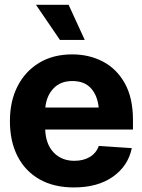

<svg xmlns="http://www.w3.org/2000/svg" viewBox="-20 -783 603 813"><path d="M293 10.7Q208.5 10.7 147.9 -23.4Q87.4 -57.6 54.7 -120.6Q22 -183.6 22 -270.5Q22 -354.5 54.4 -418Q86.9 -481.4 146 -517.1Q205.1 -552.7 285.6 -552.7Q357.9 -552.7 416.3 -522Q474.6 -491.2 508.8 -429.7Q543 -368.2 543 -275.4V-234.4H171.4Q173.8 -171.9 207.5 -137Q241.2 -102.1 294.9 -102.1Q333 -102.1 360.1 -118.2Q387.2 -134.3 398.4 -165L538.1 -155.8Q522.5 -80.1 458 -34.7Q393.6 10.7 293 10.7ZM286.6 -439.9Q235.8 -439.9 206.3 -408.4Q176.8 -377 171.9 -327.6H397.9Q392.6 -379.4 364.7 -409.7Q336.9 -439.9 286.6 -439.9ZM233.9 -613.8 132.3 -762.7H270.5L338.9 -613.8Z"/></svg>

Font: Inter Tight
Style: Bold
Weight: 700
Designer: Rasmus Andersson
Foundry: rsms
Version: Version 3.004; ttfautohint (v1.8.4.7-5d5b)